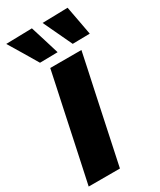

<svg xmlns="http://www.w3.org/2000/svg" viewBox="-239 -1045 937 1123"><g transform="rotate(-30 230.0 -484.0)"><path d="M8 0Q20.5 -56.5 31.5 -109.5Q42.5 -162 57.5 -231L109 -473.5Q124 -544.5 136 -599.5Q147.5 -654 160 -713H370.5Q358.5 -654.5 346.5 -599Q334.5 -543.5 319.5 -473.5L268 -231Q253.5 -162 242.2 -109.2Q231 -56.5 219 0ZM123.5 -769.5Q96 -816.5 67 -864.8Q38 -913 7.5 -963.5L183 -967.5Q198.5 -918 213.5 -869.5Q228 -820.5 243.5 -771.5ZM344.5 -769.5Q322.5 -816.5 299.5 -865Q276.5 -913.5 253 -963.5L424 -967.5Q433 -918 442.5 -869Q451.5 -820 460.5 -771.5Z"/></g></svg>

Font: Heraclito ExtraBold
Style: Italic
Weight: 800
Italic angle: -12°
Designer: Kostas Bartsokas (font) & Cristiano Sobral (main changes)
Foundry: Kostas Bartsokas (font) & Cristiano Sobral (main changes)
Version: Version 1.00;July 8, 2020;FontCreator 13.0.0.2655 64-bit